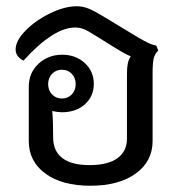

<svg xmlns="http://www.w3.org/2000/svg" viewBox="-20 -582 588 614"><path d="M486 -420Q475 -410 471.5 -395Q468 -380 468 -349V-131Q468 -66 414 -27Q360 12 269 12Q178 12 125 -27Q72 -66 72 -131V-304Q72 -349 103 -378Q134 -407 179 -407Q222 -407 251 -380.5Q280 -354 280 -314Q280 -274 251.5 -248.5Q223 -223 178 -223Q165 -223 147 -227Q150 -200 150 -139Q151 -98 180 -76Q209 -54 267 -54Q325 -54 355.5 -76Q386 -98 386 -139V-345Q386 -365 388.5 -378Q391 -391 398 -402Q382 -408 350 -428L287 -467Q262 -483 249 -488.5Q236 -494 220 -494Q151 -494 55 -388Q30 -401 30 -424Q30 -452 62 -484.5Q94 -517 140.5 -539.5Q187 -562 225 -562Q244 -562 262 -555Q280 -548 308 -531L422 -462Q443 -450 454.5 -444.5Q466 -439 480 -436ZM134 -313Q134 -293 146.5 -280Q159 -267 178 -267Q197 -267 209.5 -280Q222 -293 222 -313Q222 -333 209.5 -346Q197 -359 178 -359Q159 -359 146.5 -346Q134 -333 134 -313Z"/></svg>

Font: Thasadith
Style: Bold
Weight: 700
Designer: Cadson Demak Co.,Ltd.
Foundry: Cadson Demak Co.,Ltd.
Version: Version 1.000; ttfautohint (v1.6)